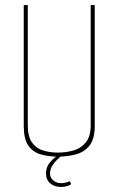

<svg xmlns="http://www.w3.org/2000/svg" viewBox="-20 -611 469 760"><path d="M209 9Q172 9 141 0Q110 -9 92 -35Q74 -61 74 -113V-591H90V-116Q90 -70 107 -46.5Q124 -23 151.5 -15Q179 -7 209 -7Q240 -7 269.5 -15Q299 -23 319 -46.5Q339 -70 339 -116V-591H355V-113Q355 -61 334.5 -35Q314 -9 280.5 0Q247 9 209 9ZM222 129Q195 129 178.5 114.5Q162 100 162 75Q162 49 180 29Q198 9 216 0H232Q213 12 195.5 33Q178 54 178 75Q178 92 190.5 103Q203 114 222 114Q240 114 256 106L262 118Q253 124 242.5 126.5Q232 129 222 129Z"/></svg>

Font: Alumni Sans Pinstripe
Style: Regular
Weight: 400
Designer: Robert E. Leuschke
Foundry: Robert E. Leuschke
Version: Version 1.010; ttfautohint (v1.8.4.7-5d5b)